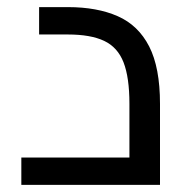

<svg xmlns="http://www.w3.org/2000/svg" viewBox="-20 -520 525 540"><path d="M40 0V-77H412L344 -17V-228Q344 -302 327.5 -344.5Q311 -387 273 -405Q235 -423 171 -423H90V-500H171Q253 -500 311 -474.5Q369 -449 399.5 -389.5Q430 -330 430 -228V0Z"/></svg>

Font: Cairo Medium
Style: Regular
Weight: 500
Designer: Mohamed Gaber, Accademia di Belle Arti di Urbino
Foundry: Kief Type Foundry, Accademia di Belle Arti di Urbino
Version: Version 3.117